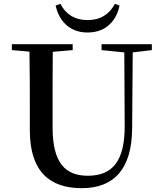

<svg xmlns="http://www.w3.org/2000/svg" viewBox="-20 -966 849 1004"><path d="M271 -937C286 -866 336 -796 438 -796C541 -796 591 -866 605 -937L581 -946C552 -892 506 -861 438 -861C371 -861 323 -892 296 -946ZM511 -704 630 -692 632 -310C633 -122 567 -47 439 -47C322 -47 255 -114 255 -299V-397C255 -497 255 -597 256 -695L360 -704V-735H42V-704L134 -696C136 -596 136 -496 136 -397V-284C136 -64 245 18 407 18C577 18 670 -83 671 -296L674 -692L774 -704V-735H511Z"/></svg>

Font: Noto Serif SC SemiBold
Style: Regular
Weight: 600
Designer: Ryoko NISHIZUKA 西塚涼子 (kana & ideographs); Frank Grießhammer (Latin, Greek & Cyrillic); Wenlong ZHANG 张文龙 (bopomofo); San
Foundry: Adobe
Version: Version 2.001;hotconv 1.1.0;makeotfexe 2.6.0